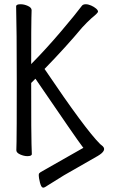

<svg xmlns="http://www.w3.org/2000/svg" viewBox="-20 -725 540 905"><path d="M192 157Q180 164 174 151.5Q168 139 164 115Q162 101 163 96Q164 91 172 86L369 -26L373 -28L367 -36Q347 -61 147 -354L127 -334Q127 -77 128.5 -46.5Q130 -16 130 1Q130 11 109 11Q93 11 75 3Q57 -5 57 -17Q57 -29 58 -56.5Q59 -84 59 -351Q59 -587 56 -695Q56 -705 77 -705Q94 -705 111.5 -697Q129 -689 129 -677Q129 -665 128 -639.5Q127 -614 127 -423Q199 -496 268.5 -578Q338 -660 367 -699Q373 -705 384 -705Q396 -705 409.5 -699Q423 -693 432.5 -685Q442 -677 442 -670Q442 -664 411 -639Q391 -621 367 -595Q293 -506 190 -400Q383 -114 452 -46Q457 -42 464 -36Q485 -16 441 10L282 101Z"/></svg>

Font: LXGW WenKai Mono TC
Style: Regular
Weight: 400
Designer: LXGW / Fontworks Inc.
Foundry: LXGW / Fontworks Inc.
Version: Version 1.330